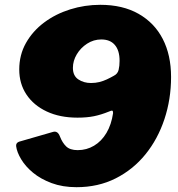

<svg xmlns="http://www.w3.org/2000/svg" viewBox="-20 -770 741 798"><path d="M298 8Q240 8 194.5 -9Q149 -26 117.5 -52Q86 -78 68 -108Q50 -138 47 -163Q46 -176 59 -181L201 -222Q220 -227 229 -203Q239 -177 255 -161.5Q271 -146 303 -146Q340 -146 371 -164.5Q402 -183 422.5 -217.5Q443 -252 450 -300Q450 -309 446.5 -310Q443 -311 432 -306Q400 -293 370.5 -287Q341 -281 302 -281Q229 -281 174.5 -306.5Q120 -332 90 -377Q60 -422 60 -481Q60 -542 88 -591.5Q116 -641 163.5 -676.5Q211 -712 271.5 -731Q332 -750 397 -750Q490 -750 556 -712.5Q622 -675 656.5 -608Q691 -541 691 -450Q691 -358 663.5 -275Q636 -192 584.5 -128.5Q533 -65 460.5 -28.5Q388 8 298 8ZM358 -425Q377 -425 393 -429Q409 -433 424 -440Q439 -447 453 -455Q469 -463 473 -479.5Q477 -496 477 -517Q477 -539 472 -555.5Q467 -572 457 -583.5Q447 -595 433 -600.5Q419 -606 401 -606Q369 -606 342 -588.5Q315 -571 299 -544Q283 -517 283 -488Q283 -455 305.5 -440Q328 -425 358 -425Z"/></svg>

Font: Libre Franklin Black
Style: Italic
Weight: 900
Italic angle: -8°
Designer: Pablo Impallari, Rodrigo Fuenzalida, Nhung Nguyen
Foundry: Impallari Type
Version: Version 3.000